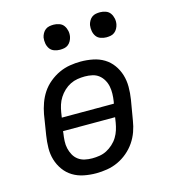

<svg xmlns="http://www.w3.org/2000/svg" viewBox="-110 -822 820 919"><g transform="rotate(-15 300.0 -362.0)"><path d="M254 8Q223 8 193 2Q163 -4 138.5 -19Q114 -34 97 -57.5Q80 -81 71.5 -109Q63 -137 63.5 -168Q64 -199 69 -230L85 -330Q90 -357 99.5 -383.5Q109 -410 124.5 -433.5Q140 -457 163 -476Q186 -495 212 -507Q238 -519 265.5 -523.5Q293 -528 319 -528Q350 -528 380 -522Q410 -516 434.5 -501Q459 -486 476 -462.5Q493 -439 501.5 -411Q510 -383 510 -352Q510 -321 505 -290L488 -190Q484 -163 474.5 -136.5Q465 -110 449 -86.5Q433 -63 410.5 -44Q388 -25 362 -13Q336 -1 308 3.5Q280 8 254 8ZM163 -292H421L423 -302Q426 -321 426.5 -340Q427 -359 423.5 -376.5Q420 -394 411 -409.5Q402 -425 388.5 -435.5Q375 -446 357 -450Q339 -454 320 -454Q302 -454 283.5 -451Q265 -448 248 -439.5Q231 -431 216.5 -417.5Q202 -404 191.5 -387.5Q181 -371 175.5 -353.5Q170 -336 167 -318ZM254 -66Q272 -66 290.5 -69Q309 -72 325.5 -80.5Q342 -89 357 -102.5Q372 -116 382 -132.5Q392 -149 397.5 -166.5Q403 -184 406 -202L410 -228H152L151 -218Q148 -199 147 -180Q146 -161 150 -143.5Q154 -126 162.5 -110.5Q171 -95 185 -84.5Q199 -74 217 -70Q235 -66 254 -66ZM469 -608Q455 -608 441 -613Q427 -618 419 -629.5Q411 -641 408.5 -655.5Q406 -670 408 -685Q410 -695 415.5 -705Q421 -715 429.5 -721.5Q438 -728 448.5 -730Q459 -732 470 -732Q484 -732 498 -727Q512 -722 520 -710.5Q528 -699 531 -684.5Q534 -670 531 -655Q529 -645 523.5 -635Q518 -625 509.5 -618.5Q501 -612 490.5 -610Q480 -608 469 -608ZM239 -608Q225 -608 211 -613Q197 -618 189 -629.5Q181 -641 178.5 -655.5Q176 -670 178 -685Q180 -695 185.5 -705Q191 -715 199.5 -721.5Q208 -728 218.5 -730Q229 -732 240 -732Q254 -732 268 -727Q282 -722 290 -710.5Q298 -699 301 -684.5Q304 -670 301 -655Q299 -645 293.5 -635Q288 -625 279.5 -618.5Q271 -612 260.5 -610Q250 -608 239 -608Z"/></g></svg>

Font: Iosevka HT Extended
Style: Italic
Weight: 400
Width: 7
Italic angle: -9°
Monospace: yes
Designer: Belleve Invis
Foundry: Belleve Invis
Version: Version 32.3.0; ttfautohint (v1.8.4)